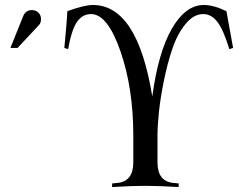

<svg xmlns="http://www.w3.org/2000/svg" viewBox="-20 -755 968 775"><path d="M347.7 -698.2Q312.5 -698.2 290.8 -666.7Q269 -635.3 254.9 -556.6L239.7 -561.5Q249.5 -663.6 252 -710Q320.8 -734.9 355 -734.9Q534.7 -734.9 594.7 -365.2Q618.7 -543.9 673.8 -639.4Q729 -734.9 802.7 -734.9Q841.8 -734.9 894 -710Q894.5 -706.1 920.9 -561.5L905.8 -556.6Q881.8 -635.3 857.4 -666.7Q833 -698.2 800.3 -698.2Q761.2 -698.2 728.3 -657.5Q695.3 -616.7 675.3 -557.1Q655.3 -497.6 641.1 -427Q627 -356.4 621.3 -300.8Q615.7 -245.1 615.7 -209V-100.1Q615.7 -22.5 680.2 -16.6L701.2 -14.6V0Q619.6 -4.9 566.9 -4.9Q514.2 -4.9 432.6 0V-14.6L453.6 -16.6Q518.1 -22.5 518.1 -100.1V-207.5Q518.1 -398.4 466.3 -547.9Q414.1 -698.2 347.7 -698.2ZM50.8 -561.5H22L74.2 -691.4Q77.1 -698.7 82.5 -704.1Q92.8 -714.4 108.4 -714.4Q124.5 -714.4 135 -704.1Q145.5 -693.8 145.5 -678.2Q145.5 -662.1 137.2 -653.8Z"/></svg>

Font: Flanker
Style: Regular
Weight: 400
Designer: Flanker
Foundry: Flanker
Version: Version 2.027